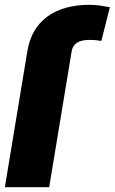

<svg xmlns="http://www.w3.org/2000/svg" viewBox="-70 -780 478 800"><path d="M134.9 0H-49.7L44 -566.8Q59.7 -661.6 127.1 -710.8Q194.6 -759.9 302.6 -759.9Q323.5 -759.9 344.3 -757.1Q365.1 -754.3 387.8 -750L352.3 -609.4Q340.2 -611.5 330.1 -612.6Q320 -613.6 301.1 -613.6Q236.5 -613.6 228.7 -566.8Z"/></svg>

Font: Inter UI Black
Style: Italic
Weight: 900
Italic angle: -9.39999°
Designer: Rasmus Andersson
Foundry: rsms
Version: 3.2;8d6f07862